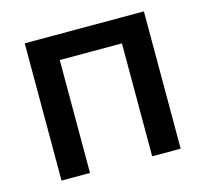

<svg xmlns="http://www.w3.org/2000/svg" viewBox="-83 -623 766 716"><g transform="rotate(-15 300.0 -265.0)"><path d="M70 0V-530H530V0H420V-436H180V0Z"/></g></svg>

Font: Golos Text Medium
Style: Regular
Weight: 500
Designer: A.Korolkova, Vitaly Kuzmin
Foundry: ParaType Ltd
Version: Version 2.004